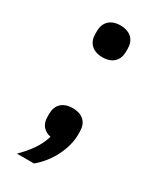

<svg xmlns="http://www.w3.org/2000/svg" viewBox="-174 -592 658 790"><g transform="rotate(30 155.0 -197.0)"><path d="M155 -139C106 -139 82 -111 82 -71V-55C82 -23 99 2 134 9C119 58 92 95 49 138H130C190 89 228 10 228 -55V-71C228 -111 204 -139 155 -139ZM155 -381C204 -381 228 -410 228 -449V-464C228 -503 204 -532 155 -532C106 -532 82 -503 82 -464V-449C82 -410 106 -381 155 -381Z"/></g></svg>

Font: IBMKR Medm
Style: Regular
Weight: 500
Designer: Mike Abbink; Paul van der Laan; Pieter van Rosmalen; Wujin Sim; Chorong Kim; Dohee Lee;
Foundry: Sandoll Inc.
Version: Version 1.002